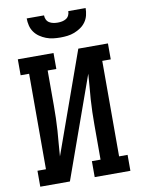

<svg xmlns="http://www.w3.org/2000/svg" viewBox="-102 -1023 803 1091"><g transform="rotate(-10 300.0 -477.5)"><path d="M40 0V-92H89V-643H40V-735H246V-643H196V-441Q196 -405 195 -368.5Q194 -332 191.5 -295.5Q189 -259 185.5 -222.5Q182 -186 180 -150L389 -735H560V-643H511V-92H560V0H354V-92H404V-294Q404 -330 405 -366.5Q406 -403 408.5 -439.5Q411 -476 414.5 -512.5Q418 -549 420 -585L211 0ZM300 -815Q279 -815 258.5 -817.5Q238 -820 218.5 -827.5Q199 -835 181.5 -847Q164 -859 152 -876Q140 -893 135 -913.5Q130 -934 130 -955H230Q230 -942 235.5 -930.5Q241 -919 251.5 -912.5Q262 -906 274.5 -903.5Q287 -901 300 -901Q313 -901 325.5 -903.5Q338 -906 348.5 -912.5Q359 -919 364.5 -930.5Q370 -942 370 -955H470Q470 -934 465 -913.5Q460 -893 448 -876Q436 -859 418.5 -847Q401 -835 381.5 -827.5Q362 -820 341.5 -817.5Q321 -815 300 -815Z"/></g></svg>

Font: Iosevka Slab Semibold Extended
Style: Regular
Weight: 600
Width: 7
Monospace: yes
Designer: Belleve Invis
Foundry: Belleve Invis
Version: Version 11.1.0; ttfautohint (v1.8.3)